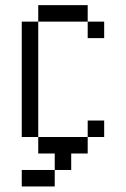

<svg xmlns="http://www.w3.org/2000/svg" viewBox="-20 -582 478 728"><path d="M62.5 62.5H187.5V125H62.5ZM125 -62.5H312.5V0H250V62.5H187.5V0H125ZM312.5 -125H375V-62.5H312.5ZM62.5 -500H125V-62.5H62.5ZM125 -562.5H312.5V-500H125ZM312.5 -500H375V-437.5H312.5Z"/></svg>

Font: Pixel Operator
Style: Regular
Weight: 400
Designer: Jayvee Enaguas (HarvettFox96)
Version: 2016.04.25